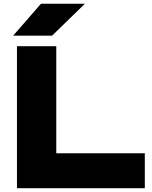

<svg xmlns="http://www.w3.org/2000/svg" viewBox="-20 -994 804 1014"><path d="M277.2 -750V-92L184 -184.4H744.8V0H69.6V-750ZM196.6 -974.4H428.6L255 -805.6H49.4Z"/></svg>

Font: Unbounded
Style: Regular
Weight: 400
Designer: Luke Prowse, Jean-Baptiste Morizot, Fátima Lázaro, Florian Runge
Foundry: NaN
Version: Version 1.701;gftools[0.9.28.dev5+ged2979d]